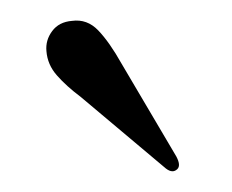

<svg xmlns="http://www.w3.org/2000/svg" viewBox="-20 -633 222 184"><path d="M96.5 -572 149 -483Q153.5 -474.5 150 -471Q145.5 -466.5 139 -471.5L57.5 -540Q43.5 -550.5 34.5 -560.8Q25.5 -571 24.5 -584Q23.5 -594.5 30 -603.2Q36.5 -612 49 -613Q63.5 -615 74.2 -603.8Q85 -592.5 96.5 -572Z"/></svg>

Font: Fraunces 144pt S050 Light
Style: Regular
Weight: 300
Version: Version 1.000; ttfautohint (v1.8.3)